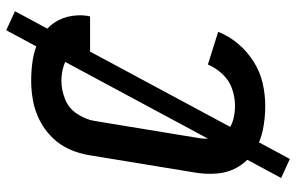

<svg xmlns="http://www.w3.org/2000/svg" viewBox="-187 -676 950 616"><g transform="rotate(-90 288.0 -368.0)"><path d="M256 8Q292 8 328 0Q364 -8 397 -28.5Q430 -49 455 -78.5Q480 -108 494 -143L389 -176Q378 -150 357.5 -128.5Q337 -107 310 -98Q283 -89 256 -89Q232 -89 209.5 -95.5Q187 -102 172 -118.5Q157 -135 153 -158Q149 -181 153 -205L208 -540Q213 -569 231 -596Q249 -623 278.5 -634.5Q308 -646 337 -646Q364 -646 388 -637.5Q412 -629 424 -606.5Q436 -584 432 -557Q432 -555 431 -554H543Q544 -558 545 -561Q550 -595 542 -626.5Q534 -658 513.5 -681.5Q493 -705 464.5 -719Q436 -733 403.5 -738Q371 -743 337 -743Q305 -743 272.5 -737Q240 -731 209.5 -715.5Q179 -700 154.5 -675Q130 -650 116.5 -619Q103 -588 98 -556L43 -221Q36 -183 39.5 -145Q43 -107 62.5 -76Q82 -45 112.5 -26Q143 -7 180 0.5Q217 8 256 8ZM86 87 560 -795 499 -823 25 59Z"/></g></svg>

Font: Iosevka Sparkle Semibold
Style: Italic
Weight: 600
Italic angle: -9°
Designer: Belleve Invis
Foundry: Belleve Invis
Version: Version 4.5.0; ttfautohint (v1.8.3)